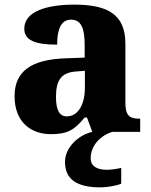

<svg xmlns="http://www.w3.org/2000/svg" viewBox="-20 -570 654 830"><path d="M200 10C273 10 302 -9 346 -62H356L379 0C318 14 261 68 261 130C261 206 313 240 415 240C436 240 483 234 504 224V156C480 161 459 164 441 164C401 164 372 149 372 115C372 52 423 13 465 0H586V-57H582C537 -57 522 -73 522 -128V-381C522 -506 448 -550 301 -550C183 -550 85 -521 85 -446C85 -396 131 -377 227 -377C227 -447 246 -485 287 -485C331 -485 346 -448 346 -375V-321L265 -318C116 -313 43 -263 43 -154C43 -43 113 10 200 10ZM269 -67C236 -67 222 -96 222 -151C222 -221 243 -257 310 -261L347 -264V-191C347 -116 316 -67 269 -67Z"/></svg>

Font: Noto Serif Gurmukhi ExtraBold
Style: Regular
Weight: 800
Designer: Vaibhav Singh and the Monotype Design Team
Foundry: Monotype Imaging Inc.
Version: Version 2.004